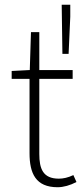

<svg xmlns="http://www.w3.org/2000/svg" viewBox="-20 -774 350 806"><path d="M222 12C246 12 275 4 301 -10L288 -39C265 -28 245 -24 227 -24C160 -24 145 -66 145 -128V-443H285V-480H145V-639H110L105 -480L29 -476V-443H104V-131C104 -46 130 12 222 12ZM242 -548H268L275 -704V-754H239Z"/></svg>

Font: Source Sans Pro Light
Style: Regular
Weight: 300
Designer: Paul D. Hunt
Foundry: Adobe Systems Incorporated
Version: Version 3.006;hotconv 1.0.111;makeotfexe 2.5.65597